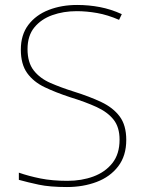

<svg xmlns="http://www.w3.org/2000/svg" viewBox="-20 -744 583 774"><path d="M489 -180Q489 -116 456.5 -73.5Q424 -31 369.5 -10.5Q315 10 250 10Q181 10 136.5 0.5Q92 -9 56 -19V-48Q96 -34 143.5 -24.5Q191 -15 252 -15Q309 -15 356.5 -32.5Q404 -50 433 -86.5Q462 -123 462 -181Q462 -231 438 -261.5Q414 -292 369.5 -312.5Q325 -333 263 -352Q205 -371 160 -392.5Q115 -414 89.5 -449.5Q64 -485 64 -544Q64 -604 94.5 -644Q125 -684 176.5 -704Q228 -724 291 -724Q338 -724 382.5 -715.5Q427 -707 471 -687L460 -664Q414 -684 371.5 -691.5Q329 -699 289 -699Q236 -699 191 -683Q146 -667 118.5 -633.5Q91 -600 91 -546Q91 -492 116 -460Q141 -428 183.5 -409.5Q226 -391 277 -375Q341 -355 388.5 -332.5Q436 -310 462.5 -274.5Q489 -239 489 -180Z"/></svg>

Font: Noto Sans Syriac Western Thin
Style: Regular
Weight: 100
Designer: Patrick Giasson and the Monotype Design Team
Foundry: Monotype Imaging Inc.
Version: Version 3.000; ttfautohint (v1.8.4.7-5d5b)